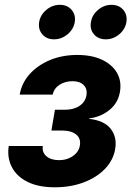

<svg xmlns="http://www.w3.org/2000/svg" viewBox="-20 -777 554 804"><path d="M209.5 7.3Q140.6 7.3 95 -15.6Q49.3 -38.6 29.3 -77.9Q9.3 -117.2 16.6 -165.5H159.2Q155.3 -139.2 174.3 -122.8Q193.4 -106.4 227.1 -106.4Q250.5 -106.4 269 -114.5Q287.6 -122.6 299.6 -136.2Q311.5 -149.9 314.5 -167.5Q319.3 -197.3 298.8 -213.9Q278.3 -230.5 238.3 -230.5H195.3L210 -317.4H252.4Q288.6 -317.4 313 -333.7Q337.4 -350.1 342.3 -378.9Q346.2 -404.8 330.3 -420.9Q314.5 -437 283.7 -437Q252.4 -437 229.2 -421.9Q206.1 -406.7 200.7 -380.9H62.5Q70.8 -429.2 104.2 -466.6Q137.7 -503.9 189.2 -525.4Q240.7 -546.9 303.7 -546.9Q364.3 -546.9 407 -526.9Q449.7 -506.8 469.7 -472.2Q489.7 -437.5 482.4 -393.1Q474.6 -345.7 438.2 -316.4Q401.9 -287.1 353.5 -281.2L353 -279.3Q416 -272.5 443.4 -237.8Q470.7 -203.1 462.4 -153.3Q454.6 -106.4 419.7 -70.1Q384.8 -33.7 330.3 -13.2Q275.9 7.3 209.5 7.3ZM422.9 -612.3Q391.6 -612.3 373.5 -633.3Q355.5 -654.3 360.8 -684.6Q365.7 -714.8 390.9 -735.8Q416 -756.8 446.8 -756.8Q478 -756.8 496.1 -735.8Q514.2 -714.8 509.3 -684.6Q504.4 -654.3 479.2 -633.3Q454.1 -612.3 422.9 -612.3ZM206.1 -612.3Q175.3 -612.3 157.2 -633.3Q139.2 -654.3 144 -684.6Q148.9 -714.8 174.1 -735.8Q199.2 -756.8 230.5 -756.8Q261.7 -756.8 279.8 -735.8Q297.9 -714.8 293 -684.6Q288.1 -654.3 262.7 -633.3Q237.3 -612.3 206.1 -612.3Z"/></svg>

Font: Inter 18pt
Style: Bold Italic
Weight: 700
Italic angle: -9.3988°
Designer: Rasmus Andersson
Foundry: rsms
Version: Version 4.001;git-66647c0bb